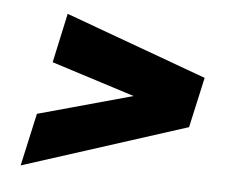

<svg xmlns="http://www.w3.org/2000/svg" viewBox="-35 -458 491 411"><g transform="rotate(5 210.0 -253.0)"><path d="M23 -87 48 -200 251 -256 72 -313 95 -419 399 -308 375 -200Z"/></g></svg>

Font: Saira Ultra Condensed ExtraBold
Style: Italic
Weight: 800
Width: 1
Italic angle: -12°
Designer: Hector Gatti with collaboration of the Omnibus-Type team
Foundry: Omnibus-Type
Version: Version 1.001; ttfautohint (v1.8)